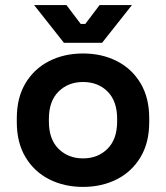

<svg xmlns="http://www.w3.org/2000/svg" viewBox="-20 -720 652 754"><path d="M46 -240V-256Q46 -336 80 -393Q114 -450 173 -480Q232 -510 306 -510Q380 -510 439 -480Q498 -450 532 -393Q566 -336 566 -256V-240Q566 -160 532 -103Q498 -46 439 -16Q380 14 306 14Q232 14 173 -16Q114 -46 80 -103Q46 -160 46 -240ZM440 -243V-253Q440 -323 402.5 -360.5Q365 -398 306 -398Q248 -398 210 -360.5Q172 -323 172 -253V-243Q172 -173 210 -135.5Q248 -98 306 -98Q364 -98 402 -135.5Q440 -173 440 -243ZM231 -552 114 -700H241L297 -626H315L371 -700H498L381 -552Z"/></svg>

Font: Space 7353
Style: Regular
Weight: 400
Designer: Christine Claussen + Ruben Lyon  (Space 7353)
Version: Version 1.000;FEAKit 1.0